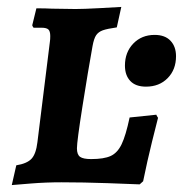

<svg xmlns="http://www.w3.org/2000/svg" viewBox="-20 -526 557 554"><path d="M14 8 27 -49Q58 -54 71 -68Q84 -82 88 -116L124 -406Q125 -412 125 -422Q125 -436 119.5 -441Q114 -446 100 -446H77Q76 -447 75 -448.5Q74 -450 73 -453L85 -502Q112 -502 130 -501L198 -500Q221 -500 267.5 -502.5Q314 -505 330 -506L317 -447Q289 -443 276.5 -438.5Q264 -434 257.5 -424.5Q251 -415 247 -393Q234 -321 218 -219.5Q202 -118 202 -98Q202 -80 211 -73.5Q220 -67 243 -67Q280 -67 299.5 -76Q319 -85 331 -110Q343 -135 354 -187L431 -195Q432 -192 436 -186Q432 -171 418.5 -116.5Q405 -62 393 -3L383 6Q362 5 291 2.5Q220 0 158 0Q112 0 69 3.5Q26 7 14 8ZM340.5 -336.7Q340.5 -375.2 364.6 -400.3Q388.7 -425.3 426.2 -425.3Q456.1 -425.3 472 -408.4Q487.9 -391.6 487.9 -363.7Q487.9 -325.1 463.8 -300.6Q439.7 -276 401.2 -276Q371.3 -276 355.9 -292.4Q340.5 -308.8 340.5 -336.7Z"/></svg>

Font: Alegreya SC
Style: Bold Italic
Weight: 700
Italic angle: -7°
Designer: Juan Pablo del Peral
Foundry: Huerta Tipografica
Version: Version 2.007; ttfautohint (v1.6)